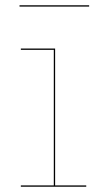

<svg xmlns="http://www.w3.org/2000/svg" viewBox="-20 -708 377 728"><path d="M307 -5V0H59V-5H184V-519H59V-524H189V-5ZM318 -683H54V-688H318Z"/></svg>

Font: Hepta Slab Hairline
Style: Regular
Weight: 400
Designer: Michael LaGattuta
Foundry: Michael LaGattuta
Version: Version 1.100; ttfautohint (v1.8) -l 8 -r 50 -G 200 -x 14 -D